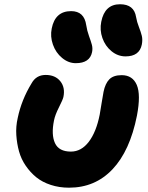

<svg xmlns="http://www.w3.org/2000/svg" viewBox="-20 -869 695 899"><path d="M567.9 -605Q531.7 -605 502.2 -629.2Q472.7 -653.3 459.5 -690.9Q446.3 -728.5 454.1 -767.1Q470.2 -849.1 542 -849.1Q607.9 -849.1 617.2 -789.1Q621.1 -766.1 630.4 -742.7Q639.6 -719.2 644 -701.2Q648.4 -683.1 644 -660.2Q632.8 -605 567.9 -605ZM335 -573.2Q300.3 -573.2 270.8 -597.7Q241.2 -622.1 227.8 -660.2Q214.4 -698.2 222.2 -735.8Q238.3 -816.9 313 -816.9Q374.5 -816.9 383.8 -751Q387.7 -725.1 396.7 -700.4Q405.8 -675.8 410.2 -659.2Q414.6 -642.6 411.1 -625Q400.4 -573.2 335 -573.2ZM303.2 9.8Q257.3 9.8 217.8 -3.2Q178.2 -16.1 150.1 -38.8Q122.1 -61.5 100.6 -92.8Q79.1 -124 69.1 -160.2Q59.1 -196.3 56.4 -236.3Q53.7 -276.4 63 -316.9Q80.6 -401.4 127.9 -479Q149.4 -518.1 193.8 -518.1Q238.8 -518.1 262.5 -488.5Q286.1 -459 276.9 -415Q274.4 -402.8 256.1 -366.7Q237.8 -330.6 232.9 -305.2Q219.2 -238.3 237.5 -198.7Q255.9 -159.2 312 -159.2Q360.8 -159.2 395.8 -205.1Q430.7 -251 446.8 -332Q451.7 -357.9 456.5 -390.6Q461.4 -423.3 464.8 -439Q472.7 -478 491.9 -497.6Q511.2 -517.1 549.8 -517.1Q600.6 -517.1 620.4 -471.4Q640.1 -425.8 621.1 -327.1Q588.4 -162.6 506.8 -76.4Q425.3 9.8 303.2 9.8Z"/></svg>

Font: Shantell Sans Normal
Style: Italic
Weight: 800
Italic angle: -11.31°
Designer: Stephen Nixon, Anya Danilova, Shantell Martin
Foundry: Arrow Type
Version: Version 1.006;[559af2be0]